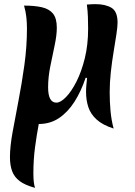

<svg xmlns="http://www.w3.org/2000/svg" viewBox="-20 -599 652 926"><path d="M149 307Q101 294 75 274.5Q49 255 38.5 226.5Q28 198 28 159Q28 109 40.5 39.5Q53 -30 69 -112.5Q85 -195 97.5 -284.5Q110 -374 110 -462Q110 -490 107 -517Q104 -544 96 -572Q147 -572 182 -564Q217 -556 235.5 -533.5Q254 -511 254 -465Q254 -429 243.5 -380Q233 -331 222.5 -278.5Q212 -226 212 -178Q212 -104 252 -104Q272 -104 298 -130.5Q324 -157 348.5 -205Q373 -253 389 -318Q405 -383 405 -460Q405 -488 404 -517Q403 -546 399 -577Q410 -578 421 -578.5Q432 -579 441 -579Q488 -579 517.5 -561.5Q547 -544 547 -490Q547 -471 541.5 -434Q536 -397 528 -349.5Q520 -302 514.5 -251.5Q509 -201 509 -154Q509 -108 513 -64Q517 -20 528 21Q475 4 446 -22.5Q417 -49 406 -82.5Q395 -116 395 -156Q395 -172 396.5 -188.5Q398 -205 400 -223L393 -224Q371 -158 339 -108Q307 -58 264.5 -29.5Q222 -1 167 -1Q157 51 149 111Q141 171 141 237Q141 261 143 278.5Q145 296 149 307Z"/></svg>

Font: Merienda
Style: Bold
Weight: 700
Designer: Eduardo Rodriguez Tunni
Foundry: Eduardo Rodriguez Tunni
Version: Version 2.001